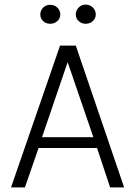

<svg xmlns="http://www.w3.org/2000/svg" viewBox="-20 -816 589 836"><path d="M28 0 241.5 -617.5H310L520.5 0H459.5L402.5 -171.5H148L88.5 0ZM163 -218.5H386.5L274.5 -545.5ZM353 -712.5Q335 -712.5 322.5 -724.2Q310 -736 310 -753Q310 -770.5 322.5 -783.2Q335 -796 353 -796Q371.5 -796 384.2 -783.2Q397 -770.5 397 -753Q397 -736 384.2 -724.2Q371.5 -712.5 353 -712.5ZM198.5 -712.5Q180 -712.5 167.8 -724.2Q155.5 -736 155.5 -752.5Q155.5 -770.5 167.8 -782.8Q180 -795 198.5 -795Q217 -795 229.8 -782.8Q242.5 -770.5 242.5 -752.5Q242.5 -736 229.8 -724.2Q217 -712.5 198.5 -712.5Z"/></svg>

Font: Karla Light
Style: Regular
Weight: 300
Designer: Jonathan Pinhorn
Version: Version 2.004;gftools[0.9.33]